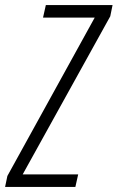

<svg xmlns="http://www.w3.org/2000/svg" viewBox="-61 -734 462 754"><path d="M-41 0 -32 -43 311 -665H108L119 -714H381L372 -670L28 -49H246L235 0Z"/></svg>

Font: Noto Sans ExtraCondensed Light
Style: Italic
Weight: 300
Width: 2
Italic angle: -12°
Designer: Monotype Design Team
Foundry: Monotype Imaging Inc.
Version: Version 2.013; ttfautohint (v1.8.4.7-5d5b)